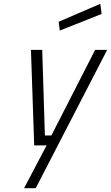

<svg xmlns="http://www.w3.org/2000/svg" viewBox="-20 -761 581 1005"><path d="M142 -500 159 0H224L106 224H167L541 -500H478L249 -52H215L201 -500ZM293 -601 512 -688 505 -741 287 -647Z"/></svg>

Font: Titillium Web
Style: Light Italic
Weight: 300
Italic angle: -13°
Version: Version 1.001;PS 57.000;hotconv 1.0.70;makeotf.lib2.5.55311